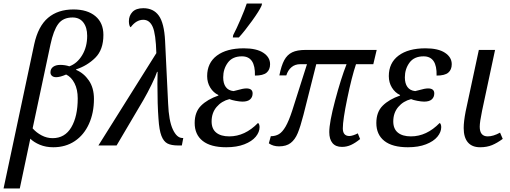

<svg xmlns="http://www.w3.org/2000/svg" viewBox="-35 -816 2859 1077"><path d="M157 -568Q179 -669 234.5 -716Q290 -763 377 -763Q455 -763 500 -725.5Q545 -688 545 -620Q545 -537 499.5 -492Q454 -447 392 -427V-424Q435 -406 463.5 -364.5Q492 -323 492 -261Q492 -183 464 -121Q436 -59 384.5 -24.5Q333 10 264 10Q222 10 188.5 -4Q155 -18 135 -38L76 241H-15ZM401 -264Q401 -314 383 -349Q365 -384 336 -398Q302 -383 280 -383Q265 -383 256.5 -390.5Q248 -398 248 -410Q248 -430 263 -441Q278 -452 303 -452Q330 -452 354 -444Q398 -460 426 -506.5Q454 -553 454 -615Q454 -662 432.5 -690Q411 -718 372 -718Q319 -718 292 -682Q265 -646 248 -566L148 -96Q169 -72 198.5 -56.5Q228 -41 260 -41Q329 -41 365 -102Q401 -163 401 -264Z M842 -518Q839 -626 821.5 -665.5Q804 -705 769 -705Q729 -705 698 -663Q693 -666 690.5 -675.5Q688 -685 688 -697Q688 -728 708 -749Q728 -770 769 -770Q826 -770 856 -728Q886 -686 891 -587L908 -236Q912 -138 934.5 -90Q957 -42 988 -42H993L985 0H965Q926 0 904.5 -11Q883 -22 870.5 -54Q858 -86 854 -150Q848 -228 848 -347L849 -413H846Q839 -390 815.5 -342Q792 -294 770 -256L619 0H517Z M1057 -126Q1057 -188 1093 -223.5Q1129 -259 1190 -280V-283Q1162 -296 1144.5 -324.5Q1127 -353 1127 -389Q1127 -463 1181.5 -504Q1236 -545 1333 -545Q1404 -545 1442 -520Q1480 -495 1480 -456Q1480 -425 1460.5 -408.5Q1441 -392 1395 -392Q1398 -500 1322 -500Q1269 -500 1243 -464.5Q1217 -429 1217 -382Q1217 -348 1231.5 -328Q1246 -308 1275 -305L1295 -310Q1329 -320 1347 -320Q1382 -320 1382 -292Q1382 -271 1368 -258.5Q1354 -246 1325 -246Q1310 -246 1286.5 -250.5Q1263 -255 1252 -260Q1208 -249 1180 -216Q1152 -183 1152 -135Q1152 -93 1178 -72Q1204 -51 1251 -51Q1339 -51 1412 -126Q1416 -125 1418.5 -118Q1421 -111 1421 -103Q1421 -75 1399.5 -49Q1378 -23 1335.5 -6.5Q1293 10 1234 10Q1147 10 1102 -25.5Q1057 -61 1057 -126ZM1273 -619Q1291 -653 1314.5 -707.5Q1338 -762 1349 -796H1435L1432 -784Q1420 -756 1378.5 -698.5Q1337 -641 1305 -606H1271Z M1812 -75Q1812 -129 1844.5 -251.5Q1877 -374 1909 -456H1739L1667 -171Q1650 -105 1635 -69Q1620 -33 1595.5 -14Q1571 5 1530 5Q1497 5 1473 -12L1484 -52Q1510 -52 1529.5 -63.5Q1549 -75 1567 -106Q1585 -137 1604 -195L1687 -456H1650Q1620 -456 1600 -439Q1580 -422 1571 -393H1532Q1543 -448 1559.5 -478.5Q1576 -509 1604 -522.5Q1632 -536 1680 -536H2078L2059 -456H1962Q1938 -385 1913 -264Q1888 -143 1888 -96Q1888 -53 1925 -53Q1934 -53 1947.5 -57.5Q1961 -62 1972 -68L1985 -36Q1958 -14 1934 -3Q1910 8 1883 8Q1848 8 1830 -13.5Q1812 -35 1812 -75Z M2076 -126Q2076 -188 2112 -223.5Q2148 -259 2209 -280V-283Q2181 -296 2163.5 -324.5Q2146 -353 2146 -389Q2146 -463 2200.5 -504Q2255 -545 2352 -545Q2423 -545 2461 -520Q2499 -495 2499 -456Q2499 -425 2479.5 -408.5Q2460 -392 2414 -392Q2417 -500 2341 -500Q2288 -500 2262 -464.5Q2236 -429 2236 -382Q2236 -348 2250.5 -328Q2265 -308 2294 -305L2314 -310Q2348 -320 2366 -320Q2401 -320 2401 -292Q2401 -271 2387 -258.5Q2373 -246 2344 -246Q2329 -246 2305.5 -250.5Q2282 -255 2271 -260Q2227 -249 2199 -216Q2171 -183 2171 -135Q2171 -93 2197 -72Q2223 -51 2270 -51Q2358 -51 2431 -126Q2435 -125 2437.5 -118Q2440 -111 2440 -103Q2440 -75 2418.5 -49Q2397 -23 2354.5 -6.5Q2312 10 2253 10Q2166 10 2121 -25.5Q2076 -61 2076 -126Z M2566 -98Q2566 -134 2577 -191L2651 -536H2742L2669 -194Q2656 -131 2656 -105Q2656 -51 2701 -51Q2732 -51 2770 -72L2785 -37Q2754 -14 2725 -2Q2696 10 2658 10Q2613 10 2589.5 -17.5Q2566 -45 2566 -98Z"/></svg>

Font: Noto Serif Narrow
Style: Italic
Weight: 400
Width: 4
Italic angle: -12°
Designer: Monotype Design Team
Foundry: Monotype Imaging Inc.
Version: Version 1.001